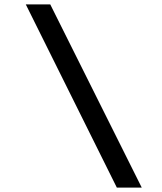

<svg xmlns="http://www.w3.org/2000/svg" viewBox="-20 -767 735 871"><path d="M623 84H510L97 -747H208Z"/></svg>

Font: Figtree SemiBold
Style: Italic
Weight: 600
Italic angle: -9.5°
Foundry: Erik Kennedy
Version: Version 2.001;gftools[0.9.30]